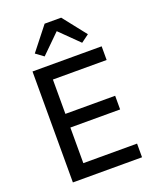

<svg xmlns="http://www.w3.org/2000/svg" viewBox="-168 -1037 925 1135"><g transform="rotate(-20 294.0 -469.5)"><path d="M90 0V-698H525V-612H187V-396H500V-310H187V-86H525V0ZM358 -939 473 -793 424 -757 306 -873 188 -757 139 -793 254 -939Z"/></g></svg>

Font: IBM Plex Sans Hebrew Text
Style: Regular
Weight: 450
Designer: Mike Abbink, Paul van der Laan, Pieter van Rosmalen, Yanek Iontef
Foundry: Bold Monday
Version: Version 1.2